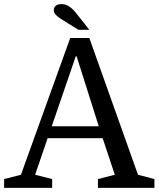

<svg xmlns="http://www.w3.org/2000/svg" viewBox="-27 -915 772 935"><path d="M347 -847C319 -883 297 -895 272 -895C249 -895 235 -884 235 -865C235 -843 257 -831 308 -799L355 -770H408ZM450 -43V0H725V-43L645 -64L408 -730H315L75 -64L-7 -43V0H227V-43L144 -64L205 -242H473L532 -64ZM346 -641 454 -300H225L342 -641Z"/></svg>

Font: Domine
Style: Regular
Weight: 400
Designer: Pablo Impallari, Rodrigo Fuenzalida, Brenda Gallo
Foundry: Pablo Impallari, Rodrigo Fuenzalida, Brenda Gallo
Version: Version 2.000